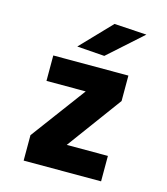

<svg xmlns="http://www.w3.org/2000/svg" viewBox="-107 -796 765 879"><g transform="rotate(15 275.0 -356.0)"><path d="M87 0V-120.5L279.5 -379.5H93.5V-500H449.5V-379.5L259 -120.5H454V0ZM319.5 -558.5 189 -568 327 -712 480.5 -702.5Z"/></g></svg>

Font: Trispace SemiCondensed
Style: Bold
Weight: 700
Width: 4
Designer: Tyler Finck
Foundry: Etcetera Type Company
Version: Version 1.210; ttfautohint (v1.8.3)